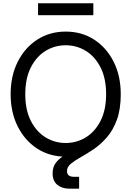

<svg xmlns="http://www.w3.org/2000/svg" viewBox="-20 -929 789 1153"><path d="M374.5 11.7Q278.3 11.7 203.6 -36.6Q128.9 -85 86.4 -169.7Q43.9 -254.4 43.9 -363.3Q43.9 -473.1 86.4 -557.9Q128.9 -642.6 203.6 -690.9Q278.3 -739.3 374.5 -739.3Q471.2 -739.3 545.7 -690.9Q620.1 -642.6 662.6 -557.9Q705.1 -473.1 705.1 -363.3Q705.1 -254.4 662.6 -169.7Q620.1 -85 545.7 -36.6Q471.2 11.7 374.5 11.7ZM374.5 -70.3Q440.4 -70.3 495.6 -104.2Q550.8 -138.2 584 -203.6Q617.2 -269 617.2 -363.3Q617.2 -458 584 -523.7Q550.8 -589.4 495.6 -623.3Q440.4 -657.2 374.5 -657.2Q308.6 -657.2 253.4 -623.3Q198.2 -589.4 165 -523.7Q131.8 -458 131.8 -363.3Q131.8 -269 165 -203.6Q198.2 -138.2 253.4 -104.2Q308.6 -70.3 374.5 -70.3ZM397.5 204.1Q352.5 204.1 324.2 180.9Q295.9 157.7 295.9 112.3Q295.9 73.2 316.2 47.4Q336.4 21.5 369.6 2.2Q402.8 -17.1 442.6 -35.9Q482.4 -54.7 522.2 -79.1Q562 -103.5 595.2 -139.6Q628.4 -175.8 648.7 -230Q668.9 -284.2 668.9 -363.3H705.1Q705.1 -272.5 681.9 -209.5Q658.7 -146.5 621.8 -104.2Q585 -62 543.7 -33.9Q502.4 -5.9 465.6 14.6Q428.7 35.2 405.5 54.4Q382.3 73.7 382.3 98.6Q382.3 132.8 424.8 132.8H455.1V204.1ZM540.5 -909.2V-837.9H208.5V-909.2Z"/></svg>

Font: Inter Display
Style: Regular
Weight: 400
Designer: Rasmus Andersson
Foundry: rsms
Version: Version 4.000;git-37864ae